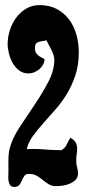

<svg xmlns="http://www.w3.org/2000/svg" viewBox="-20 -738 339 753"><path d="M135 -718Q174 -718 203 -702.5Q232 -687 251 -661.5Q270 -636 279.5 -602.5Q289 -569 289 -534Q289 -483 275.5 -442.5Q262 -402 241.5 -368.5Q221 -335 196.5 -307.5Q172 -280 149.5 -254.5Q127 -229 109 -204.5Q91 -180 85 -153Q119 -155 153 -152Q187 -149 221 -149Q235 -157 241.5 -171Q248 -185 256 -198Q271 -189 276.5 -179.5Q282 -170 282.5 -159Q283 -148 281 -135Q279 -122 279 -106Q279 -93 282.5 -81Q286 -69 286 -58Q286 -43 277 -33.5Q268 -24 254.5 -18Q241 -12 226 -10Q211 -8 200 -8Q183 -8 171 -15.5Q159 -23 148 -32Q137 -41 124.5 -48.5Q112 -56 94 -56Q81 -56 75.5 -48Q70 -40 66 -30.5Q62 -21 56 -13Q50 -5 36 -5Q25 -5 20.5 -11Q16 -17 14 -26Q12 -35 12.5 -44.5Q13 -54 13 -61Q13 -82 13 -109Q13 -136 18 -156Q28 -195 56.5 -238.5Q85 -282 115.5 -327Q146 -372 169.5 -417Q193 -462 193 -503Q193 -520 181.5 -542.5Q170 -565 162 -580Q151 -577 139.5 -575.5Q128 -574 120 -566Q117 -557 117 -548Q117 -538 120.5 -532Q124 -526 129 -521.5Q134 -517 141 -513.5Q148 -510 155 -506Q153 -482 133.5 -466Q114 -450 91 -450Q71 -450 55.5 -461.5Q40 -473 30 -490.5Q20 -508 15 -528.5Q10 -549 10 -566Q10 -592 18.5 -619Q27 -646 43 -668Q59 -690 82.5 -704Q106 -718 135 -718Z"/></svg>

Font: Reclame
Style: Regular
Weight: 400
Designer: Peter Wiegel
Foundry: Peter Wiegel
Version: Version 1.000